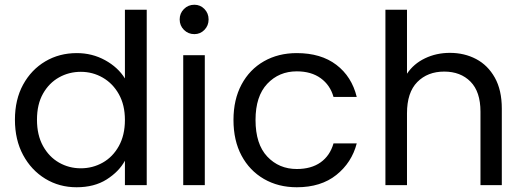

<svg xmlns="http://www.w3.org/2000/svg" viewBox="-20 -781 2209 810"><path d="M43 -276Q43 -361 77.5 -424Q112 -487 171 -522Q230 -557 304 -557Q369 -557 423.5 -527Q478 -497 507 -450V-740H599V0H507V-103Q482 -57 430 -24Q378 9 303 9Q230 9 171 -27Q112 -63 77.5 -127Q43 -191 43 -276ZM507 -275Q507 -338 481.5 -383.5Q456 -429 413.5 -453.5Q371 -478 321 -478Q271 -478 229 -454.5Q187 -431 161.5 -386Q136 -341 136 -276Q136 -211 161.5 -165Q187 -119 229 -95Q271 -71 321 -71Q371 -71 413.5 -95Q456 -119 481.5 -165Q507 -211 507 -275Z M800 -637Q774 -637 756 -655Q738 -673 738 -699Q738 -725 756 -743Q774 -761 800 -761Q825 -761 842.5 -743Q860 -725 860 -699Q860 -673 842.5 -655Q825 -637 800 -637ZM753 -548H844V0H753Z M965 -275Q965 -361 999 -424.5Q1033 -488 1093.5 -522.5Q1154 -557 1232 -557Q1334 -557 1399 -507.5Q1464 -458 1485 -372H1387Q1373 -422 1333 -451Q1293 -480 1232 -480Q1157 -480 1107.5 -427.5Q1058 -375 1058 -275Q1058 -173 1107.5 -120.5Q1157 -68 1232 -68Q1293 -68 1332.5 -96Q1372 -124 1387 -176H1485Q1464 -95 1399 -43Q1334 9 1232 9Q1154 9 1093.5 -26Q1033 -61 999 -124.5Q965 -188 965 -275Z M2007 -310Q2007 -394 1965 -436.5Q1923 -479 1854 -479Q1784 -479 1740.5 -435Q1697 -391 1697 -303V0H1606V-740H1697V-470Q1725 -512 1773 -535Q1821 -558 1878 -558Q1939 -558 1988.5 -532Q2038 -506 2067.5 -453.5Q2097 -401 2097 -323V0H2007Z"/></svg>

Font: Poppins
Style: Regular
Weight: 400
Designer: Ninad Kale (Devanagari), Jonny Pinhorn (Latin)
Version: Version 5.002